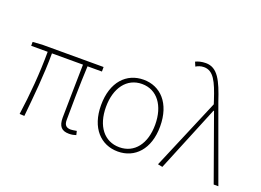

<svg xmlns="http://www.w3.org/2000/svg" viewBox="-116 -1092 1893 1390"><g transform="rotate(20 830.5 -397.0)"><path d="M503 13C526 13 541 9 557 4L550 -26C527 -22 514 -20 505 -20C470 -20 454 -37 454 -75C454 -146 456 -351 463 -492H574V-527H101L29 -522V-492H156C156 -330 141 -154 119 0L156 2C171 -152 189 -327 189 -492H428C426 -355 421 -153 421 -81C421 -14 447 13 503 13Z M879 13C1009 13 1106 -86 1106 -262C1106 -441 1009 -540 879 -540C748 -540 651 -441 651 -262C651 -86 748 13 879 13ZM879 -20C762 -20 689 -115 689 -262C689 -408 762 -507 879 -507C995 -507 1068 -408 1068 -262C1068 -115 995 -20 879 -20Z M1221 7 1430 -502H1434L1614 0H1650L1441 -574C1392 -722 1352 -807 1261 -807C1228 -807 1201 -799 1183 -790L1197 -757C1212 -766 1232 -775 1258 -775C1331 -775 1364 -705 1407 -574L1416 -546L1185 0Z"/></g></svg>

Font: Source Han Sans CN ExtraLight
Style: Regular
Weight: 250
Designer: Ryoko NISHIZUKA (kana & ideographs); Paul D. Hunt (Latin, Greek & Cyrillic); Wenlong ZHANG (bopomofo); Sandoll Communica
Foundry: Adobe Systems Incorporated
Version: Version 1.004;PS 1.004;hotconv 16.6.51;makeotf.lib2.5.65220